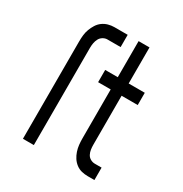

<svg xmlns="http://www.w3.org/2000/svg" viewBox="-171 -863 942 991"><g transform="rotate(30 300.0 -367.5)"><path d="M105 0V-580Q105 -599 107 -617.5Q109 -636 115.5 -653.5Q122 -671 132 -687Q142 -703 157 -714Q172 -725 190 -730Q208 -735 226 -735H305V-662H226Q213 -662 200.5 -654.5Q188 -647 181.5 -634.5Q175 -622 172.5 -608Q170 -594 170 -580V0ZM491 0Q472 0 454 -4.5Q436 -9 421 -20.5Q406 -32 396 -47.5Q386 -63 380 -81Q374 -99 372 -117.5Q370 -136 370 -155V-447H295V-520H370V-735H435V-520H531V-447H435V-155Q435 -141 437 -127Q439 -113 445.5 -100.5Q452 -88 464.5 -81Q477 -74 491 -74H531V0Z"/></g></svg>

Font: Iosevka Fixed Extended
Style: Regular
Weight: 400
Width: 7
Monospace: yes
Designer: Belleve Invis
Foundry: Belleve Invis
Version: Version 24.1.1; ttfautohint (v1.8.4)